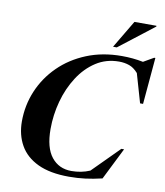

<svg xmlns="http://www.w3.org/2000/svg" viewBox="-100 -1016 954 1111"><g transform="rotate(10 377.0 -461.0)"><path d="M574.5 -11Q521.5 1.5 476.2 7.2Q431 13 381 13Q269.5 13 197.8 -21Q126 -55 91.8 -115.8Q57.5 -176.5 57.5 -255.5Q57.5 -349.5 93.2 -434.8Q129 -520 195.8 -586Q262.5 -652 355.5 -690Q448.5 -728 562.5 -728Q627.5 -728 687.5 -716L747.5 -750.5H754.5L730.5 -476.5H713L664 -646Q639.5 -674 611.8 -683.8Q584 -693.5 552 -693.5Q476.5 -693.5 416.8 -654.8Q357 -616 314.8 -550.5Q272.5 -485 250.5 -404.5Q228.5 -324 228.5 -240.5Q228.5 -131 272 -76.5Q315.5 -22 389 -22Q417 -22 444.5 -27.2Q472 -32.5 497.5 -43.5L652 -198.5H668ZM502 -772 599 -935H728.5V-930.5L524 -772Z"/></g></svg>

Font: Newsreader 72pt
Style: Bold Italic
Weight: 700
Italic angle: -17°
Designer: Hugues Gentile
Foundry: Production Type
Version: Version 1.003; ttfautohint (v1.8.3)